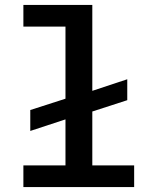

<svg xmlns="http://www.w3.org/2000/svg" viewBox="-20 -760 640 780"><path d="M75 -88H246V-275L103 -228V-313L246 -359V-652H75V-740H355V-391L497 -438V-353L355 -307V-88H525V0H75Z"/></svg>

Font: IBM Plex Mono Medium
Style: Regular
Weight: 500
Monospace: yes
Designer: Mike Abbink, Paul van der Laan, Pieter van Rosmalen
Foundry: Bold Monday
Version: Version 2.3